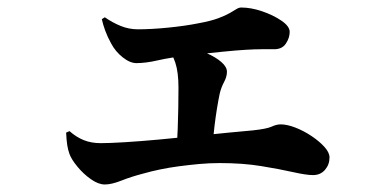

<svg xmlns="http://www.w3.org/2000/svg" viewBox="-20 -517 1040 511"><path d="M259 -26Q242 -26 222 -40Q202 -54 186 -73.5Q170 -93 165 -107Q161 -118 159 -130.5Q157 -143 156 -164L165 -168Q183 -152 203 -144Q223 -136 248 -136Q271 -136 312 -138.5Q353 -141 402 -145.5Q451 -150 499.5 -155Q548 -160 588.5 -164Q629 -168 653 -170Q690 -174 703 -180Q716 -186 727 -186Q744 -186 766 -177.5Q788 -169 809 -155Q830 -141 843.5 -126Q857 -111 857 -98Q857 -79 845 -65Q833 -51 813 -51Q795 -51 759.5 -59Q724 -67 675 -75Q626 -83 565 -83Q537 -83 510 -80.5Q483 -78 456.5 -74.5Q430 -71 406 -66Q382 -61 361 -55Q330 -47 303.5 -36.5Q277 -26 259 -26ZM450 -124Q452 -148 453 -175Q454 -202 454.5 -230Q455 -258 455 -284Q455 -325 446.5 -350.5Q438 -376 423 -393L428 -404Q453 -401 479.5 -393.5Q506 -386 530 -375.5Q554 -365 569 -352Q584 -339 584 -326Q584 -313 576.5 -299Q569 -285 565 -269Q561 -250 557.5 -228.5Q554 -207 551 -182.5Q548 -158 546 -128ZM343 -349Q326 -349 306.5 -364.5Q287 -380 276 -401Q266 -419 260 -435.5Q254 -452 251 -466L259 -471Q279 -457 301 -448Q323 -439 347 -439Q383 -439 428 -443.5Q473 -448 508 -455Q541 -461 561 -468.5Q581 -476 592 -482.5Q603 -489 609.5 -493Q616 -497 622 -497Q648 -497 677.5 -487Q707 -477 729 -462Q751 -447 751 -432Q751 -416 740.5 -400.5Q730 -385 707 -386Q695 -386 677 -386Q659 -386 634 -384.5Q609 -383 574 -379.5Q539 -376 492 -371Q433 -364 400.5 -356.5Q368 -349 343 -349Z"/></svg>

Font: Noto Serif JP ExtraBold
Style: Regular
Weight: 800
Designer: Ryoko NISHIZUKA 西塚涼子 (kana & ideographs); Frank Grießhammer (Latin, Greek & Cyrillic); Wenlong ZHANG 张文龙 (bopomofo); San
Foundry: Adobe
Version: Version 2.003-H1;hotconv 1.1.1;makeotfexe 2.6.0